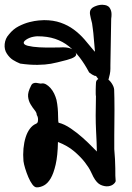

<svg xmlns="http://www.w3.org/2000/svg" viewBox="-68 -810 566 824"><path d="M32.7 -118.7Q30.3 -146 32.7 -172.4Q35.2 -198.7 42 -220.5Q48.8 -242.2 60.1 -257.3Q71.3 -272.5 86.4 -278.8Q93.3 -281.7 94.5 -288.6Q95.7 -295.4 95 -302Q94.2 -308.6 92 -312.7Q89.8 -316.9 89.8 -316.4Q89.8 -326.2 80.6 -337.4Q71.3 -348.6 62.7 -363.3Q54.2 -377.9 52.5 -396Q50.8 -414.1 64.9 -441.4Q68.4 -449.7 74.7 -452.4Q81.1 -455.1 88.1 -454.3Q95.2 -453.6 101.1 -452.1Q106.9 -450.7 109.9 -451.7Q119.6 -453.6 129.6 -448Q139.6 -442.4 148.9 -431.9Q158.2 -421.4 164.6 -408Q170.9 -394.5 174.3 -381.8Q178.2 -363.3 179.7 -345.7Q181.2 -328.1 181.2 -314.2Q181.2 -300.3 181.9 -291.7Q182.6 -283.2 184.1 -283.2Q208.5 -277.3 236.3 -258.3Q264.2 -239.3 287.8 -218Q311.5 -196.8 328.1 -179.4Q344.7 -162.1 347.7 -159.7Q347.2 -195.3 344.2 -250.5Q341.3 -305.7 343.8 -397Q342.8 -399.9 342.8 -408.2Q342.8 -416.5 342.8 -426Q342.8 -435.5 343.3 -443.1Q343.8 -450.7 343.8 -452.6Q343.8 -463.9 350.8 -468.8Q357.9 -473.6 363.8 -477.5Q371.1 -482.4 376 -478.8Q380.9 -475.1 391.1 -471.7Q401.9 -466.8 411.4 -452.4Q420.9 -438 421.9 -425.8Q422.4 -412.6 422.9 -389.6Q423.3 -366.7 423.3 -339.1Q423.3 -311.5 422.9 -283Q422.4 -254.4 422.4 -230.2Q422.4 -206.1 422.4 -189.5Q422.4 -172.9 422.4 -169.9Q424.3 -147.9 425.5 -127.2Q426.8 -106.4 426.8 -87.9Q426.8 -69.3 427 -55.9Q427.2 -42.5 428.2 -36.6Q430.2 -30.3 421.1 -21.5Q412.1 -12.7 397 -10.7Q381.8 -8.8 364.5 -16.4Q347.2 -23.9 332.5 -51.3Q330.6 -54.2 322.5 -72Q314.5 -89.8 296.6 -113Q278.8 -136.2 250.5 -160.4Q222.2 -184.6 180.7 -200.7Q179.7 -142.1 170.9 -104Q162.1 -65.9 149.7 -44.7Q137.2 -23.4 121.3 -14.6Q105.5 -5.9 89.8 -5.9Q80.1 -5.9 70.8 -18.6Q61.5 -31.2 53.7 -49.6Q45.9 -67.9 40 -87.2Q34.2 -106.4 32.7 -118.7Z M93.3 -654.3Q86.4 -654.3 76.9 -652.6Q67.4 -650.9 58.8 -647.5Q50.3 -644 43.7 -639.4Q37.1 -634.8 34.7 -630.4Q30.3 -618.7 51.3 -613.5Q72.3 -608.4 101.3 -606.9Q130.4 -605.5 156.2 -606Q182.1 -606.4 188 -606.4Q217.8 -608.4 234.6 -602.1Q251.5 -595.7 258.1 -580.3Q264.6 -564.9 219 -552.7Q173.3 -540.5 150.4 -536.4Q127.4 -532.2 93.5 -531.7Q59.6 -531.2 18.6 -537.1Q2 -543.9 -12.2 -552.7Q-26.4 -561.5 -38.3 -579.3Q-50.3 -597.2 -47.9 -621.1Q-45.4 -645 -29.8 -662.1Q-11.7 -685.1 12.2 -697.3Q36.1 -709.5 58.3 -715.1Q80.6 -720.7 97.9 -722.2Q115.2 -723.6 121.1 -723.6Q161.1 -723.6 192.4 -712.6Q223.6 -701.7 248.5 -683.3Q273.4 -665 294.7 -640.6Q315.9 -616.2 338.4 -588.4Q340.3 -587.4 338.1 -605.5Q335.9 -623.5 334.5 -646Q333 -668.5 330.1 -688Q327.1 -707.5 327.1 -710Q321.3 -731.9 318.6 -746.6Q315.9 -761.2 322.3 -770.5Q327.6 -777.3 335.7 -781Q343.8 -784.7 352.1 -787.1Q361.3 -789.6 371.1 -789.6Q374.5 -789.6 382.6 -788.3Q390.6 -787.1 397.2 -782.2Q403.8 -777.3 408.2 -764.9Q412.6 -752.4 409.2 -729L405.8 -530.3Q405.8 -526.4 405.8 -514.9Q405.8 -503.4 403.3 -491.5Q400.9 -479.5 397.5 -468Q394 -456.5 387.7 -452.9Q381.3 -449.2 370.4 -455.6Q359.4 -461.9 343.3 -484.9Q342.3 -482.9 337.6 -484.9Q333 -486.8 327.1 -490.2Q321.3 -493.7 317.1 -497.1Q313 -500.5 313 -502Q295.4 -535.2 274.2 -563Q252.9 -590.8 227.1 -611.6Q201.2 -632.3 168.5 -643.3Q135.7 -654.3 93.3 -654.3Z"/></svg>

Font: AKL 022
Style: Regular
Weight: 400
Designer: AKL
Foundry: AKL
Version: Version 2.053;August 19, 2024;FontCreator 13.0.0.2675 64-bit